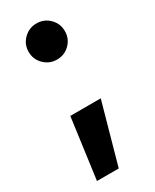

<svg xmlns="http://www.w3.org/2000/svg" viewBox="-176 -553 619 765"><g transform="rotate(-30 134.0 -170.5)"><path d="M30.8 161.1 68.4 -116.7H208.5L130.9 161.1ZM135.7 -337.4Q101.1 -337.4 76.7 -361.6Q52.2 -385.7 52.2 -420.4Q52.2 -455.1 76.7 -479.2Q101.1 -503.4 135.7 -503.4Q170.4 -503.4 194.6 -479.2Q218.8 -455.1 218.8 -420.4Q218.8 -385.7 194.6 -361.6Q170.4 -337.4 135.7 -337.4Z"/></g></svg>

Font: Inter 28pt
Style: Bold
Weight: 700
Designer: Rasmus Andersson
Foundry: rsms
Version: Version 4.001;git-66647c0bb